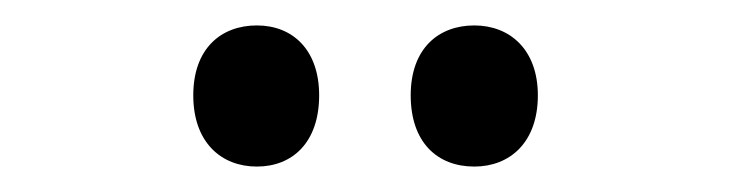

<svg xmlns="http://www.w3.org/2000/svg" viewBox="-20 -750 578 151"><path d="M132 -675C132 -638 154 -619 182 -619C210 -619 231 -638 231 -675C231 -711 210 -730 182 -730C154 -730 132 -712 132 -675ZM303 -675C303 -638 324 -619 353 -619C381 -619 403 -638 403 -675C403 -711 381 -730 353 -730C325 -730 303 -712 303 -675Z"/></svg>

Font: Noto Sans Gujarati UI Condensed Medium
Style: Regular
Weight: 500
Width: 3
Designer: Jelle Bosma - Monotype Design Team, Universal Thirst
Foundry: Monotype Imaging Inc.
Version: Version 2.106